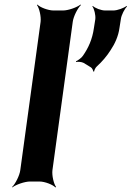

<svg xmlns="http://www.w3.org/2000/svg" viewBox="-20 -796 577 842"><path d="M210 -50 299 -700C302 -724 321 -761 335 -774L333 -776C318 -764 280 -750 256 -750H215C191 -750 155 -764 144 -776L142 -774C152 -761 161 -724 158 -700L69 -50C66 -26 47 11 33 24L34 26C49 14 88 0 112 0H153C177 0 212 14 223 26L226 24C216 11 207 -26 210 -50ZM347 -520 378 -501C384 -498 389 -487 389 -482L393 -483C393 -488 399 -500 405 -505C427 -525 448 -549 465 -576C483 -603 499 -636 504 -674L510 -712C512 -730 527 -758 537 -768L535 -770C524 -761 495 -750 477 -750H441C423 -750 396 -761 387 -770L385 -768C393 -758 400 -730 398 -712L392 -674C385 -623 367 -585 344 -552C338 -542 320 -530 313 -527L314 -524C321 -526 338 -525 347 -520Z"/></svg>

Font: Asimov
Style: EdgeIt
Weight: 500
Designer: Google
Version: Version 2.000980: 2014